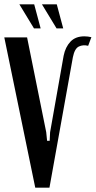

<svg xmlns="http://www.w3.org/2000/svg" viewBox="-25 -873 445 893"><path d="M190 -258 194 -218H206L208 -258L271 -614Q279 -654 302.5 -679Q326 -704 367 -704Q384 -704 400 -700L385 -660Q361 -666 341.5 -656.5Q322 -647 314 -607L205 0H139L-5 -699H101ZM133 -741 65 -853H134L164 -741ZM238 -741 170 -853H239L269 -741Z"/></svg>

Font: Moniqa Paragraph
Style: Bold
Weight: 700
Designer: Rajesh Rajput
Foundry: Rajesh Rajput
Version: Version 1.000